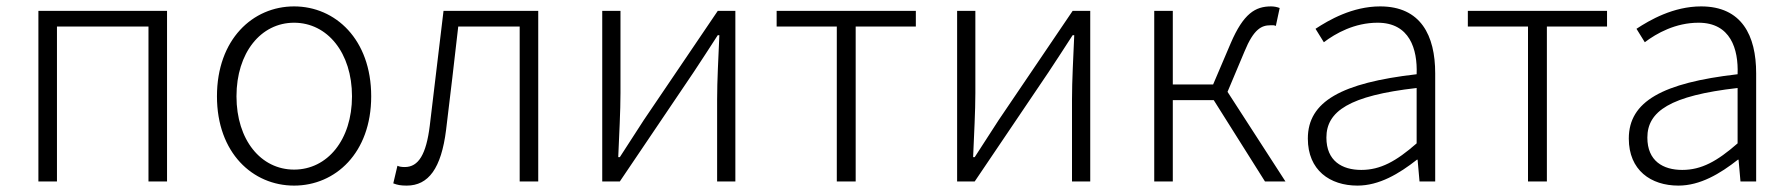

<svg xmlns="http://www.w3.org/2000/svg" viewBox="-20 -567 5594 600"><path d="M100 0H158V-484H444V0H502V-533H100Z M899 13C1028 13 1140 -89 1140 -266C1140 -444 1028 -547 899 -547C770 -547 658 -444 658 -266C658 -89 770 13 899 13ZM899 -37C795 -37 719 -130 719 -266C719 -402 795 -496 899 -496C1003 -496 1080 -402 1080 -266C1080 -130 1003 -37 899 -37Z M1251 13C1319 13 1359 -41 1374 -161C1387 -269 1400 -376 1412 -484H1604V0H1662V-533H1366C1351 -412 1338 -295 1323 -174C1312 -85 1288 -45 1245 -45C1236 -45 1228 -46 1222 -49L1209 6C1222 11 1232 13 1251 13Z M1862 0H1917L2148 -342C2169 -374 2202 -424 2223 -457H2228C2225 -385 2221 -316 2221 -256V0H2278V-533H2223L1992 -192L1917 -76H1912C1915 -148 1919 -219 1919 -276V-533H1862Z M2595 0H2654V-484H2842V-533H2407V-484H2595Z M2971 0H3026L3257 -342C3278 -374 3311 -424 3332 -457H3337C3334 -385 3330 -316 3330 -256V0H3387V-533H3332L3101 -192L3026 -76H3021C3024 -148 3028 -219 3028 -276V-533H2971Z M3816 -280 3869 -406C3898 -477 3923 -488 3950 -488C3958 -488 3960 -489 3967 -486L3979 -542C3971 -545 3962 -547 3952 -547C3903 -547 3866 -525 3826 -432L3771 -303H3645V-533H3587V0H3645V-254H3773L3933 0H3997Z M4222 13C4290 13 4352 -24 4408 -68H4410L4416 0H4465V-338C4465 -456 4420 -547 4293 -547C4206 -547 4132 -504 4091 -477L4117 -435C4154 -463 4213 -496 4285 -496C4385 -496 4410 -414 4407 -335C4172 -308 4067 -250 4067 -134C4067 -35 4136 13 4222 13ZM4234 -36C4174 -36 4125 -64 4125 -137C4125 -219 4196 -268 4407 -292V-119C4343 -63 4294 -36 4234 -36Z M4755 0H4814V-484H5002V-533H4567V-484H4755Z M5225 13C5293 13 5355 -24 5411 -68H5413L5419 0H5468V-338C5468 -456 5423 -547 5296 -547C5209 -547 5135 -504 5094 -477L5120 -435C5157 -463 5216 -496 5288 -496C5388 -496 5413 -414 5410 -335C5175 -308 5070 -250 5070 -134C5070 -35 5139 13 5225 13ZM5237 -36C5177 -36 5128 -64 5128 -137C5128 -219 5199 -268 5410 -292V-119C5346 -63 5297 -36 5237 -36Z"/></svg>

Font: Spoqa Han Sans Neo Light
Style: Regular
Weight: 300
Designer: [Spoqa Han Sans Neo] Dong-huui Kim ___ Younghwa Kang ___ Yujin Lee ___ [Noto Sans] Ryoko NISHIZUKA ____ (kana & ideograp
Foundry: Spoqa (http://www.spoqa-han-sans.com)
Version: Version 1.100;hotconv 1.0.109;makeotfexe 2.5.65596